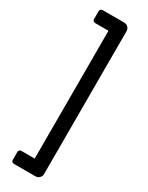

<svg xmlns="http://www.w3.org/2000/svg" viewBox="-257 -855 839 1089"><g transform="rotate(30 162.0 -310.5)"><path d="M60 193Q53 193 48 188.5Q43 184 43 177V124Q43 117 48 112.5Q53 108 60 108H147V-729H60Q53 -729 48 -733.5Q43 -738 43 -745V-798Q43 -805 48 -809.5Q53 -814 60 -814H201Q216 -814 226.5 -803.5Q237 -793 237 -778V157Q237 172 226.5 182.5Q216 193 201 193Z"/></g></svg>

Font: Miriam Libre Medium
Style: Regular
Weight: 500
Version: Version 2.000